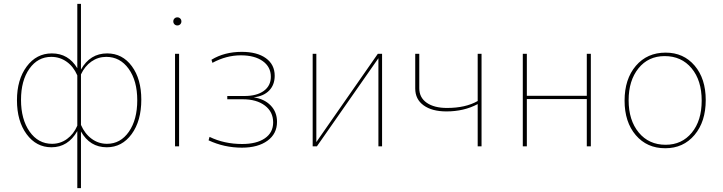

<svg xmlns="http://www.w3.org/2000/svg" viewBox="-20 -759 3749 996"><path d="M247 5Q168 5 118 -63Q68 -131 68 -239Q68 -346 118.5 -414Q169 -482 249 -482Q335 -482 381 -405V-739H400V-398Q447 -482 536 -482Q615 -482 664 -415.5Q713 -349 713 -242Q713 -132 663 -63.5Q613 5 534 5Q446 5 400 -77V217H381V-79Q333 5 247 5ZM531 -464Q489 -464 454.5 -440Q420 -416 400 -373V-111Q420 -65 455.5 -39Q491 -13 535 -13Q605 -13 648.5 -75.5Q692 -138 692 -239Q692 -340 647.5 -402Q603 -464 531 -464ZM89 -241Q89 -140 133.5 -76.5Q178 -13 250 -13Q293 -13 327.5 -38Q362 -63 381 -107V-368Q361 -414 325.5 -439Q290 -464 246 -464Q176 -464 132.5 -402.5Q89 -341 89 -241Z M915 -633Q909 -627 900 -627Q891 -627 885 -633Q879 -639 879 -648Q879 -657 885 -663Q891 -669 900 -669Q909 -669 915 -663Q921 -657 921 -648Q921 -639 915 -633ZM888 0V-480H909V0Z M1235 7Q1143 7 1062 -31L1067 -49Q1143 -12 1236 -12Q1311 -12 1354 -41.5Q1397 -71 1397 -124Q1397 -179 1354 -211.5Q1311 -244 1240 -244H1159V-261H1248Q1312 -261 1348.5 -287.5Q1385 -314 1385 -361Q1385 -412 1343 -442Q1301 -472 1229 -472Q1154 -472 1082 -433L1077 -449Q1144 -490 1234 -490Q1314 -490 1359.5 -457Q1405 -424 1405 -366Q1405 -319 1376.5 -289.5Q1348 -260 1296 -254Q1351 -246 1384 -212Q1417 -178 1417 -127Q1417 -65 1367.5 -29Q1318 7 1235 7Z M1602 0V-480H1621V-22L1940 -480H1962V0H1943V-457L1624 0Z M2296 -181Q2221 -181 2177.5 -212.5Q2134 -244 2134 -300V-480H2155V-301Q2155 -253 2193.5 -226Q2232 -199 2299 -199Q2395 -199 2458 -235V-480H2478V0H2458V-219Q2387 -181 2296 -181Z M2692 0V-480H2713V-262H3024V-480H3045V0H3024V-245H2713V0Z M3431 10Q3336 10 3278 -58Q3220 -126 3220 -237Q3220 -349 3278.5 -417.5Q3337 -486 3433 -486Q3526 -486 3583.5 -418.5Q3641 -351 3641 -240Q3641 -128 3583 -59Q3525 10 3431 10ZM3433 -8Q3517 -8 3568.5 -70.5Q3620 -133 3620 -237Q3620 -342 3567.5 -405Q3515 -468 3428 -468Q3343 -468 3292 -404.5Q3241 -341 3241 -239Q3241 -135 3293.5 -71.5Q3346 -8 3433 -8Z"/></svg>

Font: Cantarell Thin
Style: Regular
Weight: 100
Designer: Dave Crossland, Nikolaus Waxweiler, Florian Fecher, Jacques Le Bailly, Eben Sorkin, Alexei Vanyashin, Alexios Zavras, Em
Version: Version 0.303